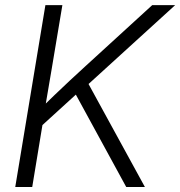

<svg xmlns="http://www.w3.org/2000/svg" viewBox="-20 -748 721 768"><path d="M126 -226.1 134.3 -305.7Q166 -336.9 196.5 -366.2Q227.1 -395.5 257.8 -424.3Q288.6 -453.1 320.8 -482.4L588.9 -727.5H680.7L319.3 -398.4L313.5 -397ZM41 0 161.6 -727.5H229.5L187 -473.6L159.2 -310.1L154.3 -275.4L108.9 0ZM484.9 0 276.4 -382.3 322.3 -433.6 559.6 0Z"/></svg>

Font: Inter 24pt Light
Style: Italic
Weight: 300
Italic angle: -9.3988°
Designer: Rasmus Andersson
Foundry: rsms
Version: Version 4.001;git-66647c0bb